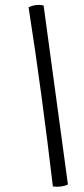

<svg xmlns="http://www.w3.org/2000/svg" viewBox="-20 -736 336 766"><path d="M94 -707C131 -472 163 -228 191 8C212 11 235 8 251 0L154 -714C134 -719 113 -716 94 -707Z"/></svg>

Font: Vollkorn Semibold
Style: Italic
Weight: 600
Italic angle: -11°
Designer: Friedrich Althausen
Foundry: Friedrich Althausen
Version: Version 4.015;PS 004.015;hotconv 1.0.88;makeotf.lib2.5.64775